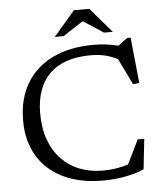

<svg xmlns="http://www.w3.org/2000/svg" viewBox="-59 -922 822 982"><g transform="rotate(-5 352.5 -430.5)"><path d="M432 -41Q473 -41 511 -47.8Q549 -54.5 586.5 -68.5L555.5 -43L625 -184.5H658.5L641.5 -29.5Q607 -13 549.8 -1.5Q492.5 10 428 10Q342.5 10 272.5 -13Q202.5 -36 152.5 -80.2Q102.5 -124.5 75.8 -188Q49 -251.5 49.5 -332.5Q49.5 -441 96.2 -520.5Q143 -600 231.2 -643Q319.5 -686 443.5 -686Q478 -686 510.8 -681.5Q543.5 -677 585.5 -666.5L557.5 -662L616.5 -706H634L658 -471.5L626 -468L552 -619L573 -595.5Q531 -618 497 -626Q463 -634 423 -634Q352 -634 299 -615.8Q246 -597.5 210.8 -562.5Q175.5 -527.5 157.8 -477.5Q140 -427.5 139.5 -364Q139 -286 160.5 -226Q182 -166 221.5 -124.8Q261 -83.5 314.8 -62.2Q368.5 -41 432 -41ZM389.5 -816H404.5L293 -743.5H248L357.5 -871H436.5L546 -743.5H501Z"/></g></svg>

Font: Newsreader 16pt 16pt
Style: Regular
Weight: 400
Version: Version 1.003